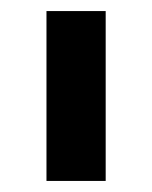

<svg xmlns="http://www.w3.org/2000/svg" viewBox="-20 -760 275 347"><path d="M64 -433V-740H171V-433Z"/></svg>

Font: IBM Plex Sans Condensed SemiBold
Style: Regular
Weight: 600
Width: 3
Designer: Mike Abbink, Paul van der Laan, Pieter van Rosmalen
Foundry: Bold Monday
Version: Version 1.3